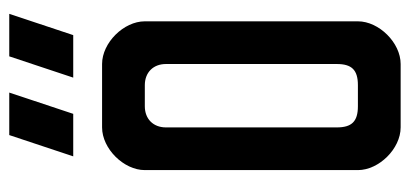

<svg xmlns="http://www.w3.org/2000/svg" viewBox="-246 -604 851 398"><g transform="rotate(-90 179.0 -405.5)"><path d="M260.7 -811.3H348.8L304.7 -678.7H216.6ZM97.5 -811.3H185.6L141.5 -678.7H53.4ZM333.3 -530.3V-88.6C333.3 -44.9 288.9 0 244.8 0H113.4C69.3 0 24.9 -44.9 24.9 -88.6V-530.3C24.9 -574 69.3 -618.9 113.4 -618.9H244.8C288.9 -618.9 333.3 -574 333.3 -530.3ZM113.4 -486.6V-132.3C113.4 -101.9 125.2 -88.6 157.2 -88.6H201C233 -88.6 244.8 -101.9 244.8 -132.3V-486.6C244.8 -512.8 227.3 -530.3 201 -530.3H157.2C130.9 -530.3 113.4 -512.8 113.4 -486.6Z"/></g></svg>

Font: Ulica
Style: Regular
Weight: 400
Version: Version